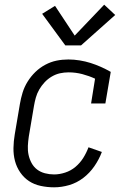

<svg xmlns="http://www.w3.org/2000/svg" viewBox="-20 -792 540 820"><path d="M211 8Q182 8 154 2Q126 -4 104 -18.5Q82 -33 66.5 -55.5Q51 -78 44 -104.5Q37 -131 37.5 -160Q38 -189 43 -218L65 -348Q69 -372 76.5 -396.5Q84 -421 98 -443.5Q112 -466 131 -484.5Q150 -503 173.5 -515.5Q197 -528 221.5 -533Q246 -538 272 -538Q296 -538 320.5 -534Q345 -530 367 -523Q389 -516 410.5 -506.5Q432 -497 453 -485L430 -350H369L386 -456Q360 -468 331.5 -475.5Q303 -483 273 -483Q254 -483 236 -479Q218 -475 201 -465Q184 -455 170.5 -440.5Q157 -426 147.5 -409.5Q138 -393 133 -375Q128 -357 125 -339L103 -209Q100 -189 99 -169Q98 -149 102 -130.5Q106 -112 115 -95.5Q124 -79 138.5 -68Q153 -57 172 -52Q191 -47 211 -47Q234 -47 258.5 -55Q283 -63 302.5 -79.5Q322 -96 335.5 -117.5Q349 -139 358 -163L415 -143Q403 -111 383 -82Q363 -53 335.5 -32Q308 -11 275.5 -1.5Q243 8 211 8ZM259 -598 160 -733 215 -767 299 -640 425 -772 472 -728 326 -598Z"/></svg>

Font: Iosevka Slab Light
Style: Italic
Weight: 300
Italic angle: -9°
Monospace: yes
Designer: Belleve Invis
Foundry: Belleve Invis
Version: Version 11.1.1; ttfautohint (v1.8.3)